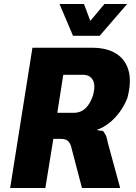

<svg xmlns="http://www.w3.org/2000/svg" viewBox="-20 -945 684 965"><path d="M31 0 143 -705H443Q516 -705 563 -676Q610 -647 626 -591Q642 -535 620 -452Q604 -412 580.5 -380.5Q557 -349 528.5 -326.5Q500 -304 466 -292L478 -289L498 -287Q501 -281 508.5 -270.5Q516 -260 521 -231L584 0H392L337 -210Q333 -224 326 -232Q319 -240 309.5 -243.5Q300 -247 286 -247H248L208 0ZM268 -378H350Q386 -378 410 -401Q434 -424 448 -467Q461 -517 446.5 -543Q432 -569 397 -569H298ZM347 -765 279 -925H402L434 -840L505 -925H619L481 -765Z"/></svg>

Font: Nunito Sans 7pt Condensed Black
Style: Italic
Weight: 900
Width: 3
Italic angle: -9°
Designer: Vernon Adams
Foundry: Vernon Adams
Version: Version 3.101;gftools[0.9.27]